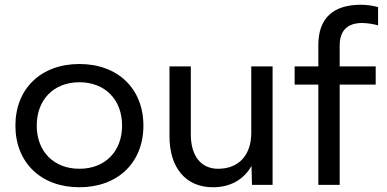

<svg xmlns="http://www.w3.org/2000/svg" viewBox="-20 -780 1633 810"><path d="M315 -510C153 -510 45 -406 45 -250C45 -94 153 10 315 10C477 10 585 -94 585 -250C585 -406 477 -510 315 -510ZM315 -68C207 -68 135 -141 135 -250C135 -360 207 -433 315 -433C423 -433 495 -360 495 -250C495 -141 423 -68 315 -68Z M878 10C952 10 1008 -22 1041 -80L1043 0H1130V-500H1040V-220C1040 -125 987 -68 900 -68C828 -68 785 -122 785 -213V-500H695V-205C695 -72 764 10 878 10Z M1323 -590V-500H1223V-423H1323V0H1413V-423H1565V-500H1413V-588C1413 -650 1445 -683 1508 -683C1529 -683 1558 -678 1575 -673V-750C1559 -755 1529 -760 1503 -760C1384 -760 1323 -702 1323 -590Z"/></svg>

Font: Gully
Style: Regular
Weight: 400
Designer: jaikishan Patel
Foundry: MagicType
Version: Version 1.000;Glyphs 3.2 (3242)